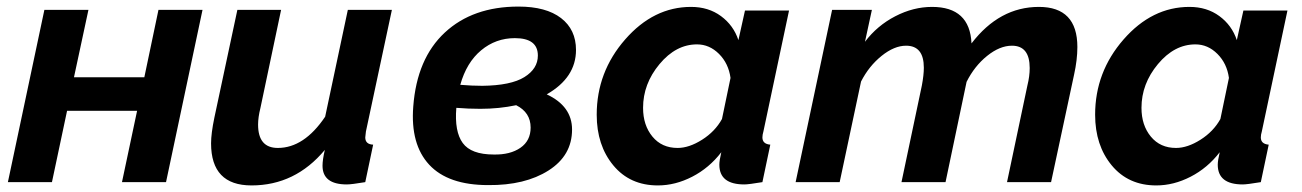

<svg xmlns="http://www.w3.org/2000/svg" viewBox="-20 -554 3960 584"><path d="M4 0 115 -524H249L205 -319H419L462 -524H596L485 0H351L397 -217H184L138 0Z M622 -118Q622 -148 632 -196L702 -524H835L772 -225Q765 -197 765 -175Q765 -104 825 -104Q905 -104 969 -199L1038 -524H1172L1093 -154Q1091 -140 1091 -136Q1091 -115 1115 -114L1091 0Q1049 7 1035 7Q961 7 961 -50Q961 -68 968 -98Q878 10 745 10Q622 10 622 -118Z M1643 -267Q1720 -231 1720 -160Q1720 -81 1648.5 -35.5Q1577 10 1465 9Q1343 9 1285.5 -53Q1228 -115 1237 -230Q1248 -376 1333 -455Q1418 -534 1557 -534Q1641 -534 1686.5 -499Q1732 -464 1732 -402Q1732 -318 1643 -267ZM1546 -438Q1488 -438 1443.5 -401Q1399 -364 1380 -296Q1416 -293 1447 -293Q1534 -294 1575 -319.5Q1616 -345 1616 -385Q1616 -438 1546 -438ZM1482 -84Q1532 -83 1563 -104.5Q1594 -126 1594 -166Q1594 -212 1550 -234Q1498 -223 1441 -223Q1405 -223 1368 -226Q1362 -154 1387.5 -119Q1413 -84 1482 -84Z M1795 -205Q1795 -335 1881.5 -434Q1968 -533 2082 -533Q2135 -533 2173 -505Q2211 -477 2226 -432L2246 -522H2380L2302 -154Q2299 -144 2299 -136Q2299 -116 2323 -114L2299 0Q2257 7 2244 7Q2168 7 2168 -53Q2168 -66 2174 -91Q2137 -43 2085.5 -16.5Q2034 10 1981 10Q1896 10 1845.5 -51Q1795 -112 1795 -205ZM2176 -192 2202 -317Q2196 -361 2167 -390Q2138 -419 2100 -419Q2036 -419 1986 -359Q1936 -299 1936 -226Q1936 -173 1964.5 -138.5Q1993 -104 2041 -104Q2076 -104 2115.5 -129Q2155 -154 2176 -192Z M2511 -524H2632L2611 -427Q2648 -476 2703 -504.5Q2758 -533 2815 -533Q2930 -533 2935 -422Q3020 -533 3140 -533Q3257 -533 3257 -411Q3257 -372 3247 -327L3177 0H3043L3105 -294Q3112 -322 3112 -347Q3112 -415 3058 -415Q3021 -415 2982.5 -384Q2944 -353 2920 -305L2856 0H2722L2784 -294Q2790 -326 2790 -348Q2790 -415 2736 -415Q2700 -415 2661.5 -384Q2623 -353 2599 -306L2534 0H2400Z M3311 -205Q3311 -335 3397.5 -434Q3484 -533 3598 -533Q3651 -533 3689 -505Q3727 -477 3742 -432L3762 -522H3896L3818 -154Q3815 -144 3815 -136Q3815 -116 3839 -114L3815 0Q3773 7 3760 7Q3684 7 3684 -53Q3684 -66 3690 -91Q3653 -43 3601.5 -16.5Q3550 10 3497 10Q3412 10 3361.5 -51Q3311 -112 3311 -205ZM3692 -192 3718 -317Q3712 -361 3683 -390Q3654 -419 3616 -419Q3552 -419 3502 -359Q3452 -299 3452 -226Q3452 -173 3480.5 -138.5Q3509 -104 3557 -104Q3592 -104 3631.5 -129Q3671 -154 3692 -192Z"/></svg>

Font: Raleway-v4020
Style: Bold Italic
Weight: 700
Italic angle: -12°
Designer: Matt McInerney, Pablo Impallari, Rodrigo Fuenzalida
Foundry: Matt McInerney, Pablo Impallari, Rodrigo Fuenzalida
Version: Version 4.020;PS 004.020;hotconv 1.0.88;makeotf.lib2.5.64775